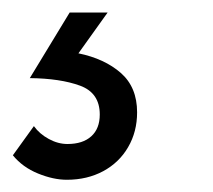

<svg xmlns="http://www.w3.org/2000/svg" viewBox="-40 -29 340 306"><path d="M-19.5 218.5 14 172Q23 184.5 37.8 192.5Q52.5 200.5 67.5 200.5Q92 200.5 105.5 188.2Q119 176 119 153.5Q119 119 87.5 107.5Q56 96 7.5 95.5L71 -9H131.5L85 56Q126.5 64.5 152.5 87.2Q178.5 110 178.5 150Q178.5 181 164.2 205.5Q150 230 124.5 243.8Q99 257.5 66.5 257.5Q45 257.5 20.5 247.5Q-4 237.5 -19.5 218.5Z"/></svg>

Font: HK Grotesk Medium
Style: Italic
Weight: 500
Italic angle: -8°
Designer: Alfredo Marco Pradil
Foundry: Hanken Design Co.
Version: Version 3.004